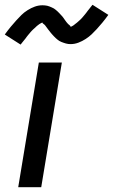

<svg xmlns="http://www.w3.org/2000/svg" viewBox="-30 -781 472 801"><path d="M46 0 132 -520H228L142 0ZM56 -595 -10 -637Q3 -655 15 -669.5Q27 -684 38 -696Q49 -708 59.5 -718.5Q70 -729 85 -738.5Q100 -748 115.5 -753.5Q131 -759 147 -759Q152 -759 157 -758.5Q162 -758 167 -757Q172 -756 176.5 -754Q181 -752 186 -750Q191 -748 195 -745.5Q199 -743 202.5 -740Q206 -737 210 -733.5Q214 -730 217 -726.5Q220 -723 223.5 -719.5Q227 -716 230 -712.5Q233 -709 235 -706Q237 -703 240.5 -698Q244 -693 247.5 -688.5Q251 -684 254 -681Q257 -678 261 -675Q265 -672 264 -669Q265 -669 269.5 -671Q274 -673 277 -675.5Q280 -678 284.5 -681.5Q289 -685 291 -686.5Q293 -688 295 -690Q297 -692 299.5 -694Q302 -696 304.5 -698.5Q307 -701 309.5 -703.5Q312 -706 314.5 -709Q317 -712 319.5 -715Q322 -718 325 -721.5Q328 -725 330.5 -728.5Q333 -732 336 -736Q339 -740 342.5 -744Q346 -748 349 -752.5Q352 -757 356 -761L422 -719Q409 -701 397 -686.5Q385 -672 374 -660Q363 -648 352.5 -638Q342 -628 327.5 -618.5Q313 -609 297 -603Q281 -597 265 -597Q260 -597 255 -597.5Q250 -598 245 -599.5Q240 -601 235.5 -602.5Q231 -604 226 -606Q221 -608 217 -610.5Q213 -613 209.5 -616Q206 -619 202 -622.5Q198 -626 195 -629.5Q192 -633 188.5 -636.5Q185 -640 182 -644Q179 -648 177 -650.5Q175 -653 171 -658Q167 -663 164 -667.5Q161 -672 158 -675.5Q155 -679 151 -681.5Q147 -684 147 -687Q146 -687 142 -685Q138 -683 135 -681Q132 -679 127.5 -675.5Q123 -672 121 -670Q119 -668 117 -666Q115 -664 112.5 -662Q110 -660 107.5 -657.5Q105 -655 102.5 -652.5Q100 -650 97.5 -647Q95 -644 92.5 -641Q90 -638 87 -634.5Q84 -631 81.5 -627.5Q79 -624 76 -620Q73 -616 69.5 -612Q66 -608 63 -604Q60 -600 56 -595Z"/></svg>

Font: Iosevka Aile Medium Oblique
Style: Regular
Weight: 500
Italic angle: -9°
Designer: Belleve Invis
Foundry: Belleve Invis
Version: Version 31.1.0; ttfautohint (v1.8.4)